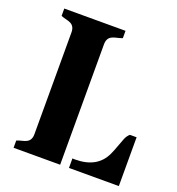

<svg xmlns="http://www.w3.org/2000/svg" viewBox="-127 -797 827 899"><g transform="rotate(20 286.5 -347.0)"><path d="M316.4 -47.4Q319.3 -46.9 322.8 -46.9Q326.2 -46.9 329.6 -46.9Q439.9 -46.9 478.5 -129.9Q488.8 -152.3 496.3 -174.1Q503.9 -195.8 511.5 -214.4Q519 -232.9 531.7 -243.2H564.9V0H316.4ZM272.5 0H40.5V-36.1Q53.7 -41.5 66.2 -44.2Q78.6 -46.9 88.4 -51.8Q110.4 -62.5 110.4 -92.8V-600.1Q110.4 -630.9 88.4 -641.6Q78.6 -646.5 66.2 -649.2Q53.7 -651.9 40.5 -657.2V-693.8H345.7V-657.2Q331.1 -651.9 317.9 -649.2Q304.7 -646.5 294.9 -641.6Q272.5 -630.9 272.5 -600.1Z"/></g></svg>

Font: Stardos Stencil
Style: Bold
Weight: 700
Designer: vernon adams
Foundry: vernon adams
Version: Version 1.000